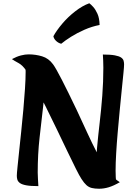

<svg xmlns="http://www.w3.org/2000/svg" viewBox="-20 -1135 856 1176"><path d="M83 -58Q83 -71 87 -110Q91 -149 97 -206.5Q103 -264 110 -330Q117 -396 123 -463.5Q129 -531 133 -591.5Q137 -652 137 -695Q137 -733 133.5 -757Q130 -781 123 -796Q183 -783 211 -762.5Q239 -742 247 -716Q255 -690 255 -657Q255 -576 244.5 -485Q234 -394 222.5 -292.5Q211 -191 211 -78Q211 -59 212.5 -38.5Q214 -18 215 5Q167 5 140.5 0Q114 -5 102 -14Q90 -23 86.5 -34Q83 -45 83 -58ZM568 -45Q568 -59 568 -71Q568 -83 568 -97Q568 -158 574.5 -230.5Q581 -303 590.5 -383.5Q600 -464 606.5 -549Q613 -634 613 -720Q613 -742 612 -764Q611 -786 610 -801Q657 -801 683.5 -796Q710 -791 722 -782.5Q734 -774 737 -763Q740 -752 740 -740Q740 -727 736 -686.5Q732 -646 726 -587.5Q720 -529 713.5 -461Q707 -393 701 -324.5Q695 -256 691.5 -195Q688 -134 688 -90Q688 -70 689 -50.5Q690 -31 693 -14ZM479 -39Q467 -57 444.5 -102Q422 -147 392 -209.5Q362 -272 328.5 -342Q295 -412 260.5 -481Q226 -550 195.5 -608Q165 -666 140 -703Q119 -735 93 -749Q67 -763 53 -773Q83 -789 108.5 -795.5Q134 -802 155 -802Q198 -802 238 -790Q278 -778 305 -741Q322 -718 359 -646Q396 -574 450 -461Q481 -395 512.5 -326Q544 -257 576 -195.5Q608 -134 642.5 -87.5Q677 -41 714 -19Q676 3 646 12Q616 21 587 21Q561 21 542.5 16.5Q524 12 509.5 -1Q495 -14 479 -39ZM307 -913Q326 -948 361 -989.5Q396 -1031 440.5 -1065.5Q485 -1100 527 -1115Q537 -1108 551 -1092.5Q565 -1077 577 -1050.5Q589 -1024 590 -982Q543 -973 497.5 -953Q452 -933 415.5 -910Q379 -887 355 -867Q338 -871 324 -884Q310 -897 307 -913Z"/></svg>

Font: Merienda ExtraBold
Style: Regular
Weight: 800
Designer: Eduardo Rodriguez Tunni
Foundry: Eduardo Rodriguez Tunni
Version: Version 2.001